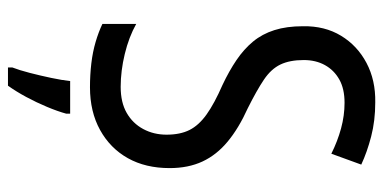

<svg xmlns="http://www.w3.org/2000/svg" viewBox="-266 -498 985 494"><g transform="rotate(90 227.0 -251.5)"><path d="M413 -195Q413 -133 387.5 -87.5Q362 -42 315 -16Q268 10 205 10Q173 10 143.5 6.5Q114 3 88.5 -4.5Q63 -12 42 -22V-109Q76 -90 119.5 -79.5Q163 -69 204 -69Q244 -69 271 -84.5Q298 -100 312.5 -127Q327 -154 327 -187Q327 -222 315 -246Q303 -270 275 -290Q247 -310 199 -331Q163 -348 135 -367Q107 -386 87.5 -409.5Q68 -433 58 -464.5Q48 -496 48 -538Q47 -594 72.5 -636Q98 -678 142.5 -701.5Q187 -725 244 -724Q291 -724 331.5 -713.5Q372 -703 404 -688L376 -611Q344 -627 311 -636Q278 -645 245 -645Q209 -645 185 -631.5Q161 -618 148 -594.5Q135 -571 135 -540Q135 -504 146.5 -480Q158 -456 185.5 -437.5Q213 -419 259 -396Q310 -373 344.5 -344.5Q379 -316 396 -279.5Q413 -243 413 -195ZM273 71Q267 93 255.5 120.5Q244 148 230 174Q216 200 201 221H154V210Q161 192 168 165Q175 138 181 109.5Q187 81 189 61H273Z"/></g></svg>

Font: Noto Sans Arabic Condensed
Style: Regular
Weight: 400
Width: 3
Designer: Monotype Design Team, Nadine Chahine, Nizar Qandah and Khaled Hosny
Foundry: Monotype Imaging Inc.
Version: Version 2.012